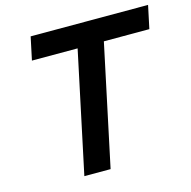

<svg xmlns="http://www.w3.org/2000/svg" viewBox="-108 -847 951 954"><g transform="rotate(-15 368.0 -370.0)"><path d="M210 0 342 -622H107L132 -740H736L711 -622H477L345 0Z"/></g></svg>

Font: Be Vietnam Pro SemiBold
Style: Italic
Weight: 600
Italic angle: -12°
Designer: Lam Bao, Tony Le, Vietanh Nguyen
Foundry: Yellow Type Foundry
Version: Version 1.002; ttfautohint (v1.8.3)